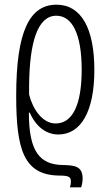

<svg xmlns="http://www.w3.org/2000/svg" viewBox="-20 -562 466 818"><path d="M221 -542C106 -542 49 -429 49 -154C49 75 81 184 232 186C269 186 282 190 282 210C282 221 280 229 278 236H326C329 226 332 213 332 199C332 146 299 142 245 141C150 138 103 85 103 -82H107C132 -24 176 11 228 11C325 11 382 -87 382 -264C382 -441 326 -542 221 -542ZM220 -495C287 -495 328 -418 328 -265C328 -115 289 -36 217 -36C161 -36 120 -96 104 -159V-199C106 -385 141 -495 220 -495Z"/></svg>

Font: Noto Sans UI Condensed Light
Style: Regular
Weight: 300
Width: 3
Designer: Monotype Design Team
Foundry: Monotype Imaging Inc.
Version: Version 1.901